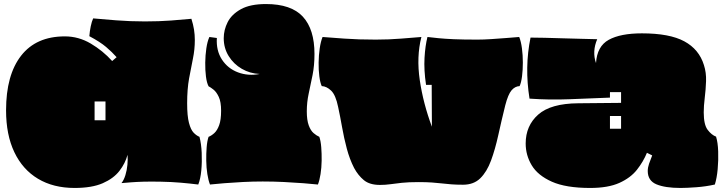

<svg xmlns="http://www.w3.org/2000/svg" viewBox="-20 -896 3582 950"><path d="M349 34Q244 34 168 -11.5Q92 -57 51 -143Q10 -229 10 -350Q10 -525 84.5 -620.5Q159 -716 301 -716Q369 -716 429 -680.5Q489 -645 535 -594L557 -613Q535 -638 505 -663.5Q475 -689 422 -717Q424 -742 429 -766Q434 -790 441 -805Q484 -801 554 -795.5Q624 -790 697 -790Q768 -790 826.5 -794.5Q885 -799 927 -803Q936 -775 940 -749.5Q944 -724 944 -698Q944 -651 934.5 -605.5Q925 -560 915.5 -507.5Q906 -455 906 -385Q906 -322 915 -288Q924 -254 938 -239.5Q952 -225 967 -219Q976 -185 978 -140Q980 -95 976 -52.5Q972 -10 961 17Q921 12 875 8Q829 4 776 3Q725 2 690 3Q655 4 630 6Q605 8 581 10Q593 -5 600.5 -29.5Q608 -54 610.5 -81Q613 -108 611 -130Q600 -88 571 -50.5Q542 -13 488.5 10.5Q435 34 349 34ZM448 -301H502V-394H448Z M1019 17Q1011 -3 1006 -34.5Q1001 -66 1000.5 -101Q1000 -136 1002.5 -167.5Q1005 -199 1012 -219Q1027 -225 1041 -238Q1055 -251 1064.5 -277Q1074 -303 1074 -348Q1074 -392 1062.5 -416.5Q1051 -441 1036.5 -452.5Q1022 -464 1012 -469Q1003 -486 999 -517.5Q995 -549 995.5 -586Q996 -623 1001 -657Q1006 -691 1016 -713Q1027 -712 1035 -710.5Q1043 -709 1053 -708Q1049 -646 1078 -601.5Q1107 -557 1157.5 -538Q1208 -519 1265 -530Q1217 -532 1176.5 -555.5Q1136 -579 1111.5 -618.5Q1087 -658 1087 -707Q1087 -748 1106.5 -786.5Q1126 -825 1172 -850.5Q1218 -876 1296 -876Q1421 -876 1478.5 -813.5Q1536 -751 1536 -629Q1536 -572 1526.5 -524.5Q1517 -477 1507.5 -433.5Q1498 -390 1498 -345Q1498 -302 1507.5 -276Q1517 -250 1531.5 -237.5Q1546 -225 1560 -219Q1567 -199 1569.5 -167.5Q1572 -136 1571.5 -101Q1571 -66 1566 -34.5Q1561 -3 1553 17Q1525 14 1480.5 10.5Q1436 7 1384 4.5Q1332 2 1280 2Q1232 2 1182.5 4.5Q1133 7 1090 10.5Q1047 14 1019 17Z M1860 19Q1809 19 1780.5 -4.5Q1752 -28 1732 -65Q1710 -108 1696 -160.5Q1682 -213 1672.5 -267Q1663 -321 1653 -367Q1641 -426 1618.5 -447.5Q1596 -469 1572 -470Q1564 -487 1560 -518.5Q1556 -550 1556.5 -586.5Q1557 -623 1562 -657Q1567 -691 1576 -713Q1614 -710 1683.5 -705Q1753 -700 1839 -700Q1904 -700 1965.5 -705Q2027 -710 2065 -713Q2040 -615 2057 -499.5Q2074 -384 2117 -269L2116 -476H2088Q2077 -550 2080.5 -610Q2084 -670 2095 -713Q2121 -710 2150.5 -707Q2180 -704 2225.5 -702Q2271 -700 2342 -700Q2372 -700 2410.5 -702.5Q2449 -705 2486.5 -708Q2524 -711 2549 -713Q2558 -691 2562.5 -657Q2567 -623 2567 -586.5Q2567 -550 2563 -518.5Q2559 -487 2551 -470Q2528 -469 2511 -449Q2494 -429 2480 -375Q2461 -298 2445.5 -227.5Q2430 -157 2409.5 -101.5Q2389 -46 2356.5 -14Q2324 18 2271 18Q2237 18 2212.5 16Q2188 14 2166 11.5Q2144 9 2117 7Q2090 5 2050 5Q2001 5 1968.5 8.5Q1936 12 1911.5 15.5Q1887 19 1860 19Z M2900 34Q2780 34 2710.5 3Q2641 -28 2611 -78Q2581 -128 2581 -186Q2581 -274 2643 -329Q2705 -384 2841 -385L3053 -387V-440H2998V-413Q2896 -409 2797 -405Q2698 -401 2600 -408Q2575 -564 2605 -710Q2634 -710 2675.5 -709Q2717 -708 2763.5 -706.5Q2810 -705 2855 -704Q2900 -703 2935 -702Q2922 -672 2920.5 -642Q2919 -612 2929 -584Q2934 -667 2992 -699Q3050 -731 3156 -731Q3293 -731 3366 -691.5Q3439 -652 3463 -574Q3475 -537 3473.5 -494.5Q3472 -452 3467 -412Q3462 -372 3462 -340Q3462 -279 3481.5 -253.5Q3501 -228 3523 -220Q3532 -191 3533.5 -147Q3535 -103 3531 -59Q3527 -15 3517 17Q3473 27 3425 30.5Q3377 34 3347 34Q3271 34 3228 16Q3185 -2 3185 -50Q3185 -67 3191.5 -86Q3198 -105 3207 -127L3181 -140Q3163 -96 3131.5 -56Q3100 -16 3044.5 9Q2989 34 2900 34ZM2998 -259H3053V-322H2998Z"/></svg>

Font: Oi
Style: Regular
Weight: 400
Designer: Kostas Bartsokas, Mohamad Dakak
Foundry: Foundry5
Version: Version 4.000